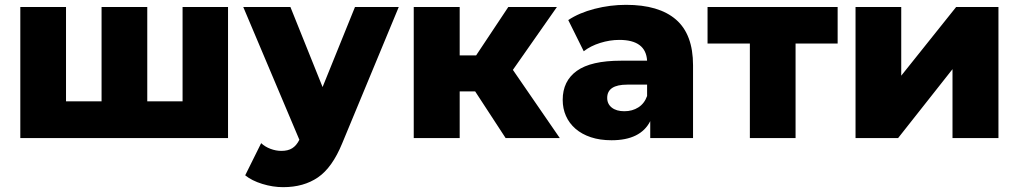

<svg xmlns="http://www.w3.org/2000/svg" viewBox="-20 -571 4213 794"><path d="M923 -542V0H64V-542H253V-152H400V-542H589V-152H735V-542Z M1629 -542 1395 22Q1354 122 1295 162.5Q1236 203 1151 203Q1108 203 1064.5 189.5Q1021 176 994 154L1060 21Q1076 36 1098.5 44.5Q1121 53 1144 53Q1171 53 1188.5 42Q1206 31 1218 7L986 -542H1181L1314 -211L1448 -542Z M1945 -193H1881V0H1691V-542H1881V-342H1949L2082 -542H2283L2101 -282L2295 0H2071Z M2846 -301V0H2669V-70Q2629 9 2509 9Q2461 9 2423.5 -3.5Q2386 -16 2360 -38.5Q2334 -61 2320.5 -91.5Q2307 -122 2307 -158Q2307 -236 2365.5 -278Q2424 -320 2548 -320H2656Q2651 -406 2541 -406Q2502 -406 2462 -393.5Q2422 -381 2394 -359L2330 -488Q2375 -518 2439 -534.5Q2503 -551 2569 -551Q2705 -551 2775.5 -490Q2846 -429 2846 -301ZM2656 -174V-221H2574Q2491 -221 2491 -166Q2491 -141 2510 -126Q2529 -111 2562 -111Q2595 -111 2620 -127Q2645 -143 2656 -174Z M3444 -391H3270V0H3081V-391H2906V-542H3444Z M3518 -542H3707V-258L3934 -542H4109V0H3919V-285L3694 0H3518Z"/></svg>

Font: CMG Sans ExtraBold
Style: Regular
Weight: 800
Designer: Julieta Ulanovsky
Foundry: Julieta Ulanovsky
Version: Version 7.200